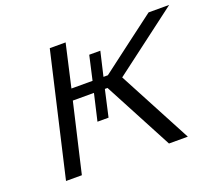

<svg xmlns="http://www.w3.org/2000/svg" viewBox="-116 -860 1167 1025"><g transform="rotate(-20 467.0 -348.0)"><path d="M95 0 256 -696H346L291 -454H411L442 -591H505L473 -454H498Q516 -468 572.5 -510.5Q629 -553 667 -582L817 -695H934L566 -417Q637 -284 787 0H680L473 -391H458L424 -240H361L396 -391H276L185 0Z"/></g></svg>

Font: Coval
Style: Book Italic
Weight: 350
Foundry: Context Ltd
Version: Version 001.000